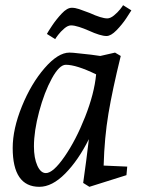

<svg xmlns="http://www.w3.org/2000/svg" viewBox="-20 -711 548 741"><path d="M29 -140Q29 -213 64.5 -300.5Q100 -388 152 -448Q204 -508 248 -508Q260 -508 284.5 -505Q309 -502 331 -500L367 -495L424 -508L446 -495Q414 -365 398.5 -272.5Q383 -180 380 -72L471 -68L468 -35L325 10L301 -5Q304 -24 313 -93L323 -174Q282 -92 231.5 -41Q181 10 132 10Q29 10 29 -140ZM157 -43Q185 -43 229 -106.5Q273 -170 308.5 -260Q344 -350 351 -424Q275 -461 234 -461Q209 -461 180 -408Q151 -355 131 -280Q111 -205 111 -146Q111 -101 124 -72Q137 -43 157 -43ZM257 -681Q270 -681 285 -676Q300 -671 326 -661Q372 -640 394 -640Q406 -640 420 -651.5Q434 -663 443.5 -675Q453 -687 455 -691L487 -671Q483 -664 467 -640Q451 -616 429.5 -594Q408 -572 391 -572Q368 -572 322 -593Q304 -601 285.5 -607Q267 -613 254 -613Q242 -613 228 -601Q214 -589 204.5 -576.5Q195 -564 193 -560L161 -580Q165 -588 181 -612Q197 -636 218 -658.5Q239 -681 257 -681Z"/></svg>

Font: Andada Pro
Style: Italic
Weight: 400
Italic angle: -7°
Designer: Carolina Giovagnoli
Foundry: Huerta Tipografica
Version: Version 3.005; ttfautohint (v1.8.4)